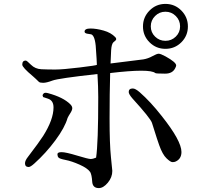

<svg xmlns="http://www.w3.org/2000/svg" viewBox="-20 -922 1040 983"><path d="M745.5 -705.5Q712 -739 712 -786.5Q712 -834 745.5 -868Q779 -902 827 -902Q875 -902 908.5 -868Q942 -834 942 -786.5Q942 -739 908.5 -705.5Q875 -672 827 -672Q779 -672 745.5 -705.5ZM774 -840Q752 -818 752 -787Q752 -756 774 -734.5Q796 -713 827 -713Q858 -713 880 -734.5Q902 -756 902 -787Q902 -818 880 -840Q858 -862 827 -862Q796 -862 774 -840ZM94 -591Q94 -612 112 -612Q117 -612 138.5 -590.5Q160 -569 192 -567.5Q224 -566 262.5 -566Q301 -566 387.5 -576.5Q474 -587 476 -590Q476 -604 470 -688Q464 -747 442 -747Q440 -747 426.5 -749.5Q413 -752 413 -760Q413 -776 443 -776Q473 -776 510.5 -765.5Q548 -755 570 -732Q575 -727 575 -722Q575 -717 570 -713.5Q565 -710 561 -706Q551 -697 549 -664.5Q547 -632 546 -597Q630 -607 714 -618Q738 -622 760.5 -634.5Q783 -647 792.5 -647Q802 -647 828 -633Q882 -603 882 -587Q882 -582 876 -571Q862 -545 826 -545Q824 -545 823 -545H822Q778 -545 775 -548Q761 -560 703 -560Q645 -560 544 -548Q541 -444 541 -314.5Q541 -185 548 -117.5Q555 -50 555 -47Q555 -14 532 13.5Q509 41 486 41Q454 41 452 7.5Q450 -26 442 -41Q428 -61 387.5 -79Q347 -97 316 -103Q285 -109 279.5 -115.5Q274 -122 274 -132.5Q274 -143 295.5 -143Q317 -143 374.5 -125.5Q432 -108 444 -108Q456 -108 472 -115Q483 -189 483 -425Q483 -476 479 -543Q279 -521 248.5 -509.5Q218 -498 201 -498Q184 -498 179 -503Q163 -519 148 -532Q94 -577 94 -591ZM201 -425 198 -433Q198 -437 202 -442Q206 -447 212.5 -447Q219 -447 226 -445Q304 -424 340 -388Q350 -378 350 -368Q350 -358 340 -342.5Q330 -327 326 -318Q312 -269 263.5 -203.5Q215 -138 156 -85Q136 -67 127 -67Q108 -67 108 -86Q108 -100 124 -120Q182 -196 201 -226Q254 -310 254 -372Q254 -408 225 -417ZM639 -451Q639 -469 660 -469Q673 -469 695 -450Q750 -402 808 -328Q909 -201 909 -144Q909 -107 877 -94Q872 -92 862.5 -92Q853 -92 832.5 -111.5Q812 -131 795 -179Q790 -191 758 -293Q750 -317 658 -418Q639 -440 639 -451Z"/></svg>

Font: Sawarabi Mincho
Style: Regular
Weight: 400
Version: Version 1.00